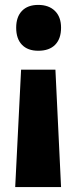

<svg xmlns="http://www.w3.org/2000/svg" viewBox="-20 -583 311 783"><path d="M229 -470Q229 -425 205 -400.5Q181 -376 136 -376Q93 -376 69.5 -400.5Q46 -425 46 -470Q46 -514 69.5 -538.5Q93 -563 136 -563Q179 -563 204 -538.5Q229 -514 229 -470ZM66 -299H206L229 180H42Z"/></svg>

Font: Noto Sans Sinhala UI ExtraCondensed Black
Style: Regular
Weight: 900
Width: 2
Designer: Jelle Bosma - Monotype Design Team
Foundry: Monotype Imaging Inc.
Version: Version 2.006; ttfautohint (v1.8.4.7-5d5b)